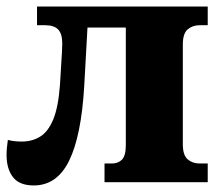

<svg xmlns="http://www.w3.org/2000/svg" viewBox="-20 -556 673 586"><path d="M83 10Q39 10 19.5 -15.5Q0 -41 0 -83Q0 -93 1 -104.5Q2 -116 4 -129Q15 -126 25.5 -125Q36 -124 47 -124Q78 -124 102.5 -139Q127 -154 142.5 -191.5Q158 -229 163 -297Q164 -319 166 -346Q168 -373 169 -395Q170 -417 170 -423Q170 -453 157.5 -466Q145 -479 118 -479H93V-536H614V-479H589Q568 -479 553 -466.5Q538 -454 538 -420V-116Q538 -82 553 -69.5Q568 -57 589 -57H614V0H299V-57H321Q341 -57 352.5 -69Q364 -81 364 -113V-472H247L237 -292Q228 -141 191 -65.5Q154 10 83 10Z"/></svg>

Font: Noto Serif ExtraBold
Style: Regular
Weight: 800
Designer: Monotype Design Team
Foundry: Monotype Imaging Inc.
Version: Version 2.014